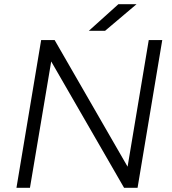

<svg xmlns="http://www.w3.org/2000/svg" viewBox="-20 -890 814 910"><path d="M568 0 185 -664 239 -700 621 -37ZM58 0 175 -700H239L232 -654L122 0ZM568 0 685 -700H749L632 0ZM401 -744 541 -870H627L478 -744Z"/></svg>

Font: Figtree Light Light
Style: Italic
Weight: 300
Italic angle: -9.5°
Version: Version 2.000